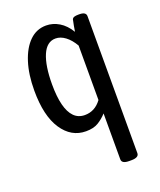

<svg xmlns="http://www.w3.org/2000/svg" viewBox="-137 -615 755 908"><g transform="rotate(-20 240.5 -160.5)"><path d="M355 208Q318 208 318 186V-45Q298 -23 274 -8.5Q250 6 212 6Q138 6 92.5 -62.5Q47 -131 47 -258Q47 -339 66.5 -400Q86 -461 121 -495Q156 -529 204 -529Q238 -529 269 -510.5Q300 -492 323 -454Q325 -469 328 -483.5Q331 -498 334 -513Q337 -520 345 -522.5Q353 -525 365 -525H371Q404 -525 404 -503V186Q404 208 366 208ZM233 -68Q258 -68 279 -79Q300 -90 317 -113V-387Q298 -420 274 -438Q250 -456 225 -456Q181 -456 158.5 -403.5Q136 -351 136 -257Q136 -196 146.5 -154Q157 -112 178.5 -90Q200 -68 233 -68Z"/></g></svg>

Font: Asap Condensed VF Beta
Style: Regular
Weight: 400
Designer: Pablo Cosgaya
Foundry: Omnibus-Type
Version: Version 1.008